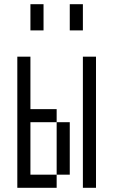

<svg xmlns="http://www.w3.org/2000/svg" viewBox="-20 -895 540 915"><path d="M62.5 -625Q62.5 -625 62.5 0H250V-62.5H125Q125 -62.5 125 -312.5H250Q250 -312.5 250 -62.5H312.5Q312.5 -62.5 312.5 -312.5H250V-375H125Q125 -375 125 -625ZM375 -625Q375 -625 375 0H437.5Q437.5 0 437.5 -625ZM125 -875Q125 -875 125 -750H187.5Q187.5 -750 187.5 -875ZM312.5 -875Q312.5 -875 312.5 -750H375Q375 -750 375 -875Z"/></svg>

Font: BFUnifontExMono
Style: Regular
Weight: 500
Version: Version 15.0.06